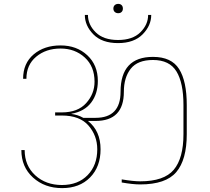

<svg xmlns="http://www.w3.org/2000/svg" viewBox="-20 -983 1082 989"><path d="M90 -210H107Q107 -130 161.5 -80Q216 -30 299 -30Q382 -30 431.5 -81Q481 -132 481 -214Q481 -284 436 -336Q391 -388 298 -388H264V-404H298Q381 -404 424 -452Q467 -500 467 -562Q467 -641 416.5 -687Q366 -733 292 -733Q217 -733 166.5 -691Q116 -649 116 -577H99Q99 -657 153.5 -703Q208 -749 292 -749Q375 -749 429.5 -698.5Q484 -648 484 -566Q484 -500 449.5 -454.5Q415 -409 348 -397V-396Q381 -392 409 -376H472Q601 -376 601 -510Q601 -690 768 -690Q863 -690 902.5 -627.5Q942 -565 942 -442V-292Q942 -160 888 -96.5Q834 -33 702 -33Q665 -33 607 -43V-59Q667 -49 702 -49Q825 -49 875 -108.5Q925 -168 925 -292V-442Q925 -556 889 -615Q853 -674 768 -674Q689 -674 653.5 -629Q618 -584 618 -510Q618 -360 472 -360H433Q498 -309 498 -214Q498 -124 444 -69Q390 -14 300 -14Q210 -14 150 -68.5Q90 -123 90 -210ZM588 -761Q505 -761 461 -806Q417 -851 417 -906H433Q433 -856 473 -816.5Q513 -777 588 -777Q663 -777 703 -816.5Q743 -856 743 -906H759Q759 -851 714.5 -806Q670 -761 588 -761ZM606.5 -921.5Q600 -915 589 -915Q578 -915 571 -921.5Q564 -928 564 -939Q564 -950 571 -956.5Q578 -963 589 -963Q600 -963 606.5 -956.5Q613 -950 613 -939Q613 -928 606.5 -921.5Z"/></svg>

Font: Poppins Thin
Style: Regular
Weight: 250
Designer: Ninad Kale (Devanagari), Jonny Pinhorn (Latin)
Foundry: Indian Type Foundry
Version: Version 3.200;PS 1.000;hotconv 16.6.54;makeotf.lib2.5.65590